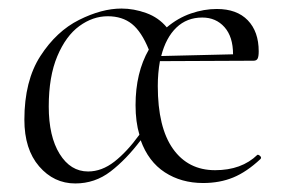

<svg xmlns="http://www.w3.org/2000/svg" viewBox="-20 -416 665 449"><path d="M583 -54Q586 -54 589 -50.5Q592 -47 589 -44Q557 -14 525.5 -1Q494 12 455 12Q404 12 365.5 -13Q327 -38 309 -88Q275 -43 238.5 -15Q202 13 156 13Q106 13 71.5 -27Q37 -67 37 -136Q37 -227 74.5 -285Q112 -343 165 -369.5Q218 -396 264 -396Q293 -396 322 -385.5Q351 -375 370 -352Q396 -374 426.5 -384.5Q457 -395 487 -395Q534 -395 559.5 -368.5Q585 -342 585 -296Q585 -284 582.5 -279Q580 -274 573 -274L354 -273Q349 -245 349 -215Q349 -118 384.5 -68Q420 -18 483 -18Q545 -18 582 -54ZM306 -101Q297 -131 297 -170Q297 -246 328 -300Q311 -342 288.5 -360Q266 -378 232 -378Q197 -378 165.5 -355Q134 -332 114 -284.5Q94 -237 94 -167Q94 -97 119.5 -56Q145 -15 186 -15Q218 -15 247.5 -38Q277 -61 306 -101ZM357 -285 525 -289Q525 -330 505 -352.5Q485 -375 453 -375Q417 -375 392.5 -351.5Q368 -328 357 -285Z"/></svg>

Font: Cormorant Infant Light
Style: Regular
Weight: 300
Designer: Christian Thalmann (Catharsis Fonts)
Version: Version 3.000